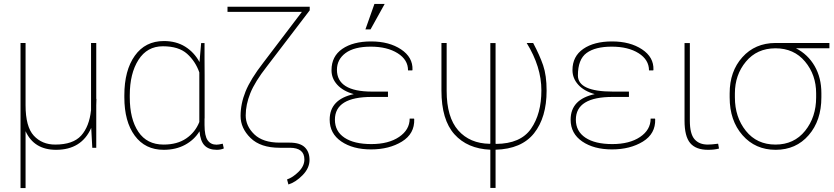

<svg xmlns="http://www.w3.org/2000/svg" viewBox="-20 -745 4204 968"><path d="M108.9 203.1H83.5V-528.3H108.9V-214.8Q108.9 -106 150.4 -61Q191.9 -16.1 258.3 -16.1Q348.1 -16.1 389.2 -61.5Q430.2 -106.9 439 -189.9V-528.3H465.3V-246.6H466.3Q466.3 -235.4 465.3 -213.9V0H445.3L439.9 -100.1Q391.1 10.3 262.7 10.3Q151.9 10.3 108.9 -83.5Z M634.3 -254.4Q634.3 -145 677.5 -80.6Q720.7 -16.1 804.7 -16.1Q873.5 -16.1 918.9 -47.1Q964.4 -78.1 984.9 -129.9V-379.9Q965.3 -436 923.1 -473.9Q880.9 -511.7 801.3 -511.7Q721.7 -511.7 678 -443.1Q634.3 -374.5 634.3 -264.6ZM1072.8 10.3Q1032.7 10.3 1011.5 -11.5Q990.2 -33.2 985.8 -83Q959.5 -40 913.1 -14.9Q866.7 10.3 805.2 10.3Q711.9 10.3 659.4 -61Q606.9 -132.3 606.9 -254.4V-264.6Q606.9 -390.1 659.7 -464.1Q712.4 -538.1 806.2 -538.1Q868.2 -538.1 913.6 -509.8Q959 -481.4 985.8 -432.1L994.1 -527.8H1011.2V-445.8Q1011.2 -363.8 1011.7 -363.8V-148.4L1011.2 -147.5V-114.7Q1011.2 -60.1 1026.9 -37.8Q1042.5 -15.6 1071.3 -15.6Q1082 -15.6 1103 -20.5L1108.4 3.4Q1093.8 10.3 1072.8 10.3Z M1514.6 59.1Q1514.6 0 1440.9 0H1390.1Q1293.5 0 1243.2 -49.3Q1192.9 -98.6 1192.9 -160.2Q1192.9 -221.7 1218 -283.9Q1243.2 -346.2 1307.6 -429.2L1502 -685.1H1127V-710.9H1541.5V-692.9L1325.7 -410.2Q1265.1 -333 1241.9 -274.9Q1218.8 -216.8 1218.8 -163.1Q1218.8 -109.4 1262.2 -67.6Q1305.7 -25.9 1390.1 -25.9H1440.4Q1492.2 -25.9 1516.4 -2.7Q1540.5 20.5 1540.5 61.5Q1540.5 102.5 1505.6 138.2Q1470.7 173.8 1434.1 185.1L1427.2 159.7Q1457 149.4 1485.8 120.6Q1514.6 91.8 1514.6 59.1Z M1855.5 -256.3Q1668.5 -256.8 1668.5 -141.6Q1668.5 -83 1716.8 -50.8Q1765.1 -18.6 1852.1 -18.6Q1939 -18.6 1992.2 -54.7Q2045.4 -90.8 2045.4 -147H2067.4L2068.4 -144Q2070.8 -70.8 2006.3 -31.2Q1941.9 8.3 1850.6 8.3Q1759.3 8.3 1700.7 -31.7Q1642.1 -71.8 1642.1 -141.6Q1642.1 -244.1 1763.7 -270.5Q1709.5 -285.6 1680.2 -317.9Q1650.9 -350.1 1651.4 -391.6Q1651.4 -460.9 1705.6 -498.5Q1760.3 -536.1 1851.1 -536.1Q1941.9 -536.1 2002 -496.1Q2062 -456.1 2059.6 -393.1L2058.6 -390.1H2037.1Q2037.6 -443.4 1984.9 -476.6Q1932.1 -509.8 1849.1 -509.8Q1766.1 -509.8 1722.2 -477.5Q1678.7 -445.3 1678.7 -393.1Q1678.7 -283.2 1855.5 -283.2H1936V-256.3ZM1867.7 -725.1H1919.4L1848.1 -596.7H1822.3Z M2635.3 -528.3H2668Q2700.7 -466.8 2718.3 -415.8Q2735.8 -364.7 2735.8 -288.1Q2735.8 -152.8 2672.6 -73.2Q2609.4 6.3 2478.5 9.8V202.6H2452.1V9.8Q2336.4 4.9 2271 -68.1Q2205.6 -141.1 2205.6 -288.1V-528.3H2231.9V-287.1Q2231.9 -153.8 2290.3 -87.6Q2348.6 -21.5 2449.2 -20L2452.1 -21V-527.8H2478.5V-20.5L2481.4 -19.5Q2604.5 -20.5 2657 -95.7Q2709.5 -170.9 2709.5 -289.6Q2709.5 -408.2 2635.3 -528.3Z M3070.3 -256.3Q2883.3 -256.8 2883.3 -141.6Q2883.3 -83 2931.6 -50.8Q2980 -18.6 3066.9 -18.6Q3153.8 -18.6 3207 -54.4Q3260.3 -90.3 3260.3 -147H3282.2L3283.2 -144Q3285.6 -70.8 3221.2 -31.2Q3156.7 8.3 3065.4 8.3Q2974.1 8.3 2915.5 -31.7Q2856.9 -71.8 2856.9 -141.6Q2856.9 -244.1 2978.5 -270.5Q2924.3 -285.6 2895.3 -317.9Q2866.2 -350.1 2866.2 -391.6Q2866.2 -460.9 2920.7 -498.5Q2975.1 -536.1 3065.9 -536.1Q3156.7 -536.1 3216.8 -496.3Q3276.9 -456.5 3274.4 -393.1L3273.4 -390.1H3252Q3252 -443.8 3199.5 -476.8Q3147 -509.8 3064 -509.8Q2981 -509.8 2937.3 -477.8Q2893.6 -445.8 2893.6 -364.5Q2893.6 -283.2 3070.3 -283.2H3150.9V-256.3Z M3431.2 -136.2V-527.8H3458V-136.2Q3458 -70.3 3481.4 -43.2Q3504.9 -16.1 3548.3 -16.1Q3567.4 -16.1 3600.6 -20.5L3605 3.9Q3583 10.3 3549.8 10.3Q3488.3 10.3 3459.7 -23.7Q3431.2 -57.6 3431.2 -136.2Z M3685.1 -253.9Q3685.1 -154.3 3740.5 -85.2Q3795.9 -16.1 3889.6 -16.1Q3983.4 -16.1 4039.1 -85.4Q4094.7 -154.8 4094.7 -253.9V-274.4Q4094.7 -367.7 4038.8 -434.6Q3982.9 -501.5 3889.6 -501.5H3889.2Q3795.9 -501 3740.5 -434.1Q3685.1 -367.2 3685.1 -274.4ZM4161.6 -501.5H3993.2Q4053.2 -470.7 4087.2 -411.9Q4121.1 -353 4121.1 -275.4V-254.4Q4121.1 -137.2 4057.1 -63.5Q3993.2 10.3 3890.6 10.3Q3788.1 10.3 3723.4 -63.5Q3658.7 -137.2 3658.7 -253.9V-274.4Q3658.7 -385.3 3722.7 -456.5Q3786.6 -527.8 3889.2 -528.3H4161.6Z"/></svg>

Font: Roboto-Thin
Style: Regular
Weight: 250
Designer: Google
Version: Version 1.100141; 2013; ttfautohint (v0.94.14-c901) -l 8 -r 